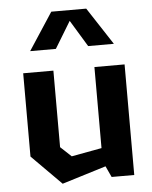

<svg xmlns="http://www.w3.org/2000/svg" viewBox="-57 -865 733 924"><g transform="rotate(-5 310.0 -403.0)"><path d="M211 -164.4 263.1 -115.7 491.7 -157.8V-75.5L208.2 11.9L65.1 -131.9V-534.2H211ZM554.9 0H445.6L409.2 -78.5V-534.2H554.9ZM225.6 -817.7H394.4L512.2 -637.4H388L293.5 -793.1H326.5L232 -637.4H107.8Z"/></g></svg>

Font: Monaspace Krypton Var ExLight
Style: Regular
Weight: 200
Designer: Riley Cran and the Lettermatic Team
Version: Version 1.200 (Monaspace Krypton Var)